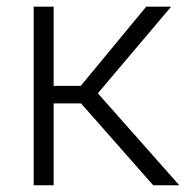

<svg xmlns="http://www.w3.org/2000/svg" viewBox="-20 -548 558 568"><path d="M219.7 -242.2H138.7V0H79.6V-528.3H138.7V-293.9H218.8L412.6 -528.3H486.3L269.5 -272L510.3 0H433.1Z"/></svg>

Font: Franko
Style: Light
Weight: 300
Designer: Google
Version: Version 1.200310; 2013